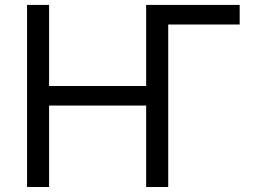

<svg xmlns="http://www.w3.org/2000/svg" viewBox="-20 -747 1026 767"><path d="M176.1 -727.3V-403.4H563.9V-727.3H937.5V-649.1H652V0H563.9V-325.3H176.1V0H88.1V-727.3Z"/></svg>

Font: Inter P
Style: Regular
Weight: 400
Designer: Rasmus Andersson
Foundry: rsms
Version: Version 3.018;git-588b23468